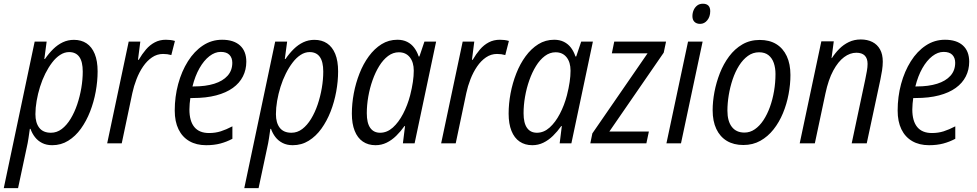

<svg xmlns="http://www.w3.org/2000/svg" viewBox="-54 -754 5142 1010"><path d="M-34.2 235.8 128.4 -535.2H191.4L179.2 -443.8H182.6Q203.1 -473.6 226.3 -496.3Q249.5 -519 276.6 -531.7Q303.7 -544.4 335 -544.4Q373.5 -544.4 401.4 -525.9Q429.2 -507.3 444.3 -470.5Q459.5 -433.6 459.5 -378.4Q459.5 -326.7 449.5 -272Q439.5 -217.3 419.9 -167.2Q400.4 -117.2 371.6 -77.1Q342.8 -37.1 304.9 -13.7Q267.1 9.8 220.7 9.8Q190.4 9.8 167.7 -1.7Q145 -13.2 129.9 -32.7Q114.7 -52.2 106.4 -76.2H103Q100.1 -54.7 95.9 -27.3Q91.8 0 86.9 20.5L41 235.8ZM213.9 -55.7Q245.1 -55.7 271 -75.4Q296.9 -95.2 317.4 -128.9Q337.9 -162.6 352.1 -204.6Q366.2 -246.6 373.8 -291.3Q381.3 -335.9 381.3 -377.4Q381.3 -429.2 363.3 -454.6Q345.2 -480 309.6 -480Q285.2 -480 262.5 -465.3Q239.7 -450.7 220.2 -425Q200.7 -399.4 184.3 -366.7Q168 -334 156.5 -297.1Q145 -260.3 138.7 -223.4Q132.3 -186.5 132.3 -153.3Q132.3 -107.9 152.6 -81.8Q172.9 -55.7 213.9 -55.7Z M509.8 0 623 -535.2H684.1L671.9 -439.5H675.8Q693.4 -469.7 713.9 -493.7Q734.4 -517.6 760.3 -531.2Q786.1 -544.9 818.8 -544.9Q831.1 -544.9 843 -543.5Q855 -542 866.2 -538.6L847.2 -464.4Q836.4 -467.3 825.9 -468.8Q815.4 -470.2 803.7 -470.2Q772 -470.2 745.6 -452.1Q719.2 -434.1 698.7 -404.1Q678.2 -374 664.1 -337.4Q649.9 -300.8 642.1 -264.2L586.4 0Z M1030.3 9.8Q979 9.8 941.9 -11.7Q904.8 -33.2 885 -74Q865.2 -114.7 865.2 -172.4Q865.2 -245.1 883.3 -312Q901.4 -378.9 934.6 -431.6Q967.8 -484.4 1013.4 -514.6Q1059.1 -544.9 1114.3 -544.9Q1175.3 -544.9 1208.5 -514.9Q1241.7 -484.9 1241.7 -429.2Q1241.7 -387.2 1223.9 -352.1Q1206.1 -316.9 1170.9 -291.5Q1135.7 -266.1 1083 -252.2Q1030.3 -238.3 960 -238.3H947.3Q945.3 -224.1 943.8 -208.5Q942.4 -192.9 942.4 -178.2Q942.4 -117.2 968.3 -85.7Q994.1 -54.2 1045.9 -54.2Q1078.6 -54.2 1107.2 -63.2Q1135.7 -72.3 1168.5 -89.4V-23.9Q1138.2 -7.8 1105.2 1Q1072.3 9.8 1030.3 9.8ZM958.5 -299.3H965.8Q1027.8 -299.3 1073 -313.5Q1118.2 -327.6 1143.1 -355.5Q1168 -383.3 1168 -423.8Q1168 -449.7 1153.1 -465.3Q1138.2 -481 1106.9 -481Q1076.7 -481 1047.6 -458.5Q1018.6 -436 995.4 -395.3Q972.2 -354.5 958.5 -299.3Z M1231 235.8 1393.6 -535.2H1456.5L1444.3 -443.8H1447.8Q1468.3 -473.6 1491.5 -496.3Q1514.6 -519 1541.7 -531.7Q1568.8 -544.4 1600.1 -544.4Q1638.7 -544.4 1666.5 -525.9Q1694.3 -507.3 1709.5 -470.5Q1724.6 -433.6 1724.6 -378.4Q1724.6 -326.7 1714.6 -272Q1704.6 -217.3 1685.1 -167.2Q1665.5 -117.2 1636.7 -77.1Q1607.9 -37.1 1570.1 -13.7Q1532.2 9.8 1485.8 9.8Q1455.6 9.8 1432.9 -1.7Q1410.2 -13.2 1395 -32.7Q1379.9 -52.2 1371.6 -76.2H1368.2Q1365.2 -54.7 1361.1 -27.3Q1356.9 0 1352.1 20.5L1306.2 235.8ZM1479 -55.7Q1510.3 -55.7 1536.1 -75.4Q1562 -95.2 1582.5 -128.9Q1603 -162.6 1617.2 -204.6Q1631.3 -246.6 1638.9 -291.3Q1646.5 -335.9 1646.5 -377.4Q1646.5 -429.2 1628.4 -454.6Q1610.4 -480 1574.7 -480Q1550.3 -480 1527.6 -465.3Q1504.9 -450.7 1485.4 -425Q1465.8 -399.4 1449.5 -366.7Q1433.1 -334 1421.6 -297.1Q1410.2 -260.3 1403.8 -223.4Q1397.5 -186.5 1397.5 -153.3Q1397.5 -107.9 1417.7 -81.8Q1438 -55.7 1479 -55.7Z M1921.4 9.8Q1882.8 9.8 1854.7 -9.3Q1826.7 -28.3 1811.8 -65.7Q1796.9 -103 1796.9 -156.2Q1796.9 -208.5 1807.1 -262.9Q1817.4 -317.4 1837.2 -367.7Q1856.9 -418 1886.2 -458Q1915.5 -498 1953.1 -521.5Q1990.7 -544.9 2036.6 -544.9Q2065.9 -544.9 2088.1 -533.7Q2110.4 -522.5 2125.2 -502.4Q2140.1 -482.4 2148.4 -457H2152.3L2178.7 -535.2H2240.2L2127 0H2065.4L2076.7 -90.8H2073.7Q2053.7 -62.5 2030.3 -39.6Q2006.8 -16.6 1979.7 -3.4Q1952.6 9.8 1921.4 9.8ZM1945.8 -55.7Q1981.9 -55.7 2012.5 -83Q2043 -110.4 2066.4 -155.3Q2089.8 -200.2 2103.5 -252.4Q2113.3 -291 2117.9 -322.8Q2122.6 -354.5 2122.6 -382.3Q2122.6 -426.8 2101.6 -452.9Q2080.6 -479 2043.9 -479Q2013.7 -479 1987.5 -459.5Q1961.4 -439.9 1940.9 -406.7Q1920.4 -373.5 1905.8 -332Q1891.1 -290.5 1883.3 -245.6Q1875.5 -200.7 1875.5 -158.2Q1875.5 -106.9 1893.6 -81.3Q1911.6 -55.7 1945.8 -55.7Z M2266.6 0 2379.9 -535.2H2440.9L2428.7 -439.5H2432.6Q2450.2 -469.7 2470.7 -493.7Q2491.2 -517.6 2517.1 -531.2Q2543 -544.9 2575.7 -544.9Q2587.9 -544.9 2599.9 -543.5Q2611.8 -542 2623 -538.6L2604 -464.4Q2593.3 -467.3 2582.8 -468.8Q2572.3 -470.2 2560.5 -470.2Q2528.8 -470.2 2502.4 -452.1Q2476.1 -434.1 2455.6 -404.1Q2435.1 -374 2420.9 -337.4Q2406.7 -300.8 2398.9 -264.2L2343.3 0Z M2746.1 9.8Q2707.5 9.8 2679.4 -9.3Q2651.4 -28.3 2636.5 -65.7Q2621.6 -103 2621.6 -156.2Q2621.6 -208.5 2631.8 -262.9Q2642.1 -317.4 2661.9 -367.7Q2681.6 -418 2710.9 -458Q2740.2 -498 2777.8 -521.5Q2815.4 -544.9 2861.3 -544.9Q2890.6 -544.9 2912.8 -533.7Q2935.1 -522.5 2950 -502.4Q2964.8 -482.4 2973.1 -457H2977.1L3003.4 -535.2H3064.9L2951.7 0H2890.1L2901.4 -90.8H2898.4Q2878.4 -62.5 2855 -39.6Q2831.5 -16.6 2804.4 -3.4Q2777.3 9.8 2746.1 9.8ZM2770.5 -55.7Q2806.6 -55.7 2837.2 -83Q2867.7 -110.4 2891.1 -155.3Q2914.6 -200.2 2928.2 -252.4Q2938 -291 2942.6 -322.8Q2947.3 -354.5 2947.3 -382.3Q2947.3 -426.8 2926.3 -452.9Q2905.3 -479 2868.7 -479Q2838.4 -479 2812.3 -459.5Q2786.1 -439.9 2765.6 -406.7Q2745.1 -373.5 2730.5 -332Q2715.8 -290.5 2708 -245.6Q2700.2 -200.7 2700.2 -158.2Q2700.2 -106.9 2718.3 -81.3Q2736.3 -55.7 2770.5 -55.7Z M3051.3 0 3062 -52.2 3352.5 -473.6H3164.6L3177.2 -535.2H3449.7L3437.5 -477.1L3151.4 -62H3359.4L3346.2 0Z M3451.7 0 3565.4 -535.2H3642.1L3528.3 0ZM3628.9 -628.4Q3610.4 -628.4 3599.4 -638.9Q3588.4 -649.4 3588.4 -668.9Q3588.4 -685.5 3594.7 -700.4Q3601.1 -715.3 3613.3 -724.9Q3625.5 -734.4 3643.6 -734.4Q3662.6 -734.4 3672.4 -724.4Q3682.1 -714.4 3682.1 -695.3Q3682.1 -666.5 3666.7 -647.5Q3651.4 -628.4 3628.9 -628.4Z M3856.4 8.8Q3805.7 8.8 3769.5 -12.9Q3733.4 -34.7 3714.1 -75.7Q3694.8 -116.7 3694.8 -174.3Q3694.8 -219.7 3704.3 -270.3Q3713.9 -320.8 3732.9 -369.4Q3752 -418 3781.5 -457.5Q3811 -497.1 3851.3 -520.5Q3891.6 -543.9 3942.9 -543.9Q3993.7 -543.9 4029.5 -522Q4065.4 -500 4084.7 -458.7Q4104 -417.5 4104 -359.4Q4104 -310.1 4094.2 -258.3Q4084.5 -206.5 4064.7 -158.7Q4044.9 -110.8 4015.1 -73.2Q3985.4 -35.6 3945.8 -13.4Q3906.2 8.8 3856.4 8.8ZM3862.3 -56.6Q3891.6 -56.6 3916.7 -74Q3941.9 -91.3 3961.9 -121.6Q3981.9 -151.9 3996.1 -191.2Q4010.3 -230.5 4017.8 -274.9Q4025.4 -319.3 4025.4 -364.7Q4025.4 -396.5 4016.6 -422.4Q4007.8 -448.2 3988.8 -463.6Q3969.7 -479 3939 -479Q3906.7 -479 3880.4 -460Q3854 -440.9 3833.7 -408.7Q3813.5 -376.5 3800 -336.4Q3786.6 -296.4 3779.5 -253.7Q3772.5 -210.9 3772.5 -171.9Q3772.5 -116.7 3795.7 -86.7Q3818.8 -56.6 3862.3 -56.6Z M4152.8 0 4266.6 -536.6H4332L4320.3 -448.7H4322.3Q4338.9 -474.6 4360.8 -496.8Q4382.8 -519 4411.1 -532.7Q4439.5 -546.4 4474.1 -546.4Q4508.8 -546.4 4534.9 -533.2Q4561 -520 4575.4 -494.1Q4589.8 -468.3 4589.8 -429.7Q4589.8 -408.2 4585.9 -382.8Q4582 -357.4 4577.1 -335L4505.4 0H4426.3L4497.6 -335.9Q4502.4 -359.4 4506.1 -380.1Q4509.8 -400.9 4509.8 -418Q4509.8 -446.8 4494.9 -461.7Q4480 -476.6 4450.7 -476.6Q4417.5 -476.6 4386.2 -453.4Q4355 -430.2 4329.3 -382.8Q4303.7 -335.4 4288.1 -262.2L4232.4 0Z M4833 9.8Q4781.7 9.8 4744.6 -11.7Q4707.5 -33.2 4687.7 -74Q4668 -114.7 4668 -172.4Q4668 -245.1 4686 -312Q4704.1 -378.9 4737.3 -431.6Q4770.5 -484.4 4816.2 -514.6Q4861.8 -544.9 4917 -544.9Q4978 -544.9 5011.2 -514.9Q5044.4 -484.9 5044.4 -429.2Q5044.4 -387.2 5026.6 -352.1Q5008.8 -316.9 4973.6 -291.5Q4938.5 -266.1 4885.7 -252.2Q4833 -238.3 4762.7 -238.3H4750Q4748 -224.1 4746.6 -208.5Q4745.1 -192.9 4745.1 -178.2Q4745.1 -117.2 4771 -85.7Q4796.9 -54.2 4848.6 -54.2Q4881.3 -54.2 4909.9 -63.2Q4938.5 -72.3 4971.2 -89.4V-23.9Q4940.9 -7.8 4908 1Q4875 9.8 4833 9.8ZM4761.2 -299.3H4768.6Q4830.6 -299.3 4875.7 -313.5Q4920.9 -327.6 4945.8 -355.5Q4970.7 -383.3 4970.7 -423.8Q4970.7 -449.7 4955.8 -465.3Q4940.9 -481 4909.7 -481Q4879.4 -481 4850.3 -458.5Q4821.3 -436 4798.1 -395.3Q4774.9 -354.5 4761.2 -299.3Z"/></svg>

Font: Open Sans SemiCondensed
Style: Italic
Weight: 400
Width: 4
Italic angle: -12°
Designer: Monotype Design Team
Foundry: Monotype Imaging Inc.
Version: Version 3.000